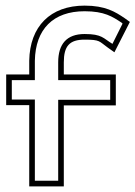

<svg xmlns="http://www.w3.org/2000/svg" viewBox="-20 -663 482 683"><path d="M2 -289H84V0H207V-288H392V-398H207V-441C207 -499 227 -522 281 -522C337 -522 332 -516 363 -494L387 -477L442 -585L424 -598C390 -621 355 -643 281 -643C159 -643 86 -569 84 -447V-398H2ZM22 -309V-378H104V-447C106 -559 169 -623 281 -623C351 -623 380 -604 413 -582L416 -579L380 -507C347.2 -526.7 343.3 -542 281 -542C217 -542 187 -506 187 -441V-378H372V-308H187V-20H104V-309Z"/></svg>

Font: Charger Pro
Style: Ol
Weight: 900
Designer: Jasper
Foundry: Cannot Into Space Fonts
Version: Version 1.09